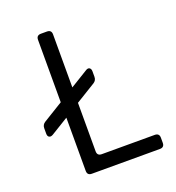

<svg xmlns="http://www.w3.org/2000/svg" viewBox="-135 -852 878 960"><g transform="rotate(-20 304.5 -372.5)"><path d="M190 0Q166 0 166 -24V-307L73 -250Q61 -243 52.5 -247.5Q44 -252 44 -266V-295Q44 -314 60 -324L166 -389V-721Q166 -745 190 -745H222Q246 -745 246 -721V-439L339 -496Q351 -504 359.5 -499Q368 -494 368 -480V-451Q368 -432 352 -422L246 -357V-99Q246 -75 270 -75H552Q576 -75 576 -51V-24Q576 0 552 0Z"/></g></svg>

Font: Pitagon Sans Text
Style: Regular
Weight: 400
Designer: Travis Tran
Foundry: Pitagon
Version: Version 1.001; ttfautohint (v1.8.4.7-5d5b);gftools[0.9.26]